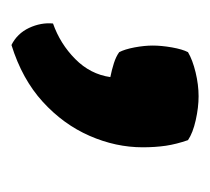

<svg xmlns="http://www.w3.org/2000/svg" viewBox="-36 -150 366 335"><g transform="rotate(90 147.5 17.0)"><path d="M225 -127.5Q232 -107.5 234.8 -88.8Q237.5 -70 237.5 -48.5Q237.5 -1.5 217.5 44.2Q197.5 90 158 126Q118.5 162 59 180.5Q39 170.5 29.2 149.8Q19.5 129 21.5 108Q57 95.5 83.5 69.2Q110 43 115 8Q102.5 5.5 90.8 1.8Q79 -2 71.5 -7.5Q66.5 -17 63.2 -34.2Q60 -51.5 60 -66Q60 -81 63.2 -99.5Q66.5 -118 71.5 -127.5Q85 -135.5 106.8 -140.8Q128.5 -146 148.5 -146Q168 -146 190.2 -141Q212.5 -136 225 -127.5Z"/></g></svg>

Font: Signika Light
Style: Bold
Weight: 700
Version: Version 2.003;gftools[0.9.32]